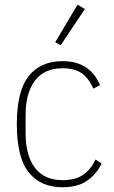

<svg xmlns="http://www.w3.org/2000/svg" viewBox="-20 -778 483 810"><path d="M244 12Q151 12 101 -51Q51 -114 51 -254Q51 -394 101 -457Q151 -520 244 -520Q304 -520 343 -493.5Q382 -467 402 -419L374 -404Q354 -449 324 -469.5Q294 -490 244 -490Q167 -490 127.5 -438Q88 -386 88 -292V-216Q88 -122 127.5 -70Q167 -18 244 -18Q297 -18 330 -40Q363 -62 383 -105L409 -88Q386 -42 346.5 -15Q307 12 244 12ZM236 -587 213 -600 307 -758 338 -740Z"/></svg>

Font: IBM Plex Sans Cond ExtLt
Style: Regular
Weight: 200
Width: 3
Designer: Mike Abbink, Paul van der Laan, Pieter van Rosmalen
Foundry: Bold Monday
Version: Version 1.3